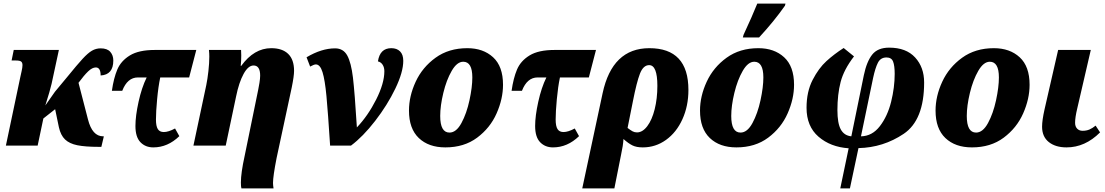

<svg xmlns="http://www.w3.org/2000/svg" viewBox="-20 -816 6194 1076"><path d="M544 -393Q544 -438 517 -438Q497 -438 474 -416Q451 -394 420 -352L473 -147Q497 -52 558 -52H562L548 7H534Q458 7 413.5 -2Q369 -11 344.5 -34.5Q320 -58 310 -103L289 -204L223 -152L191 0H13L94 -385Q96 -395 101 -416.5Q106 -438 106 -451Q106 -465 98.5 -471Q91 -477 69 -477H45L57 -536H310L269 -346Q261 -310 234 -225L288 -302L357 -385Q413 -454 443 -486.5Q473 -519 495.5 -532Q518 -545 544 -545Q581 -545 598 -525.5Q615 -506 615 -477Q615 -397 544 -393Z M739 -110Q739 -166 756.5 -245.5Q774 -325 802 -382H753Q694 -382 665 -307H607Q617 -378 637.5 -426.5Q658 -475 708 -505.5Q758 -536 847 -536H1080L1040 -382H878Q867 -330 860.5 -259.5Q854 -189 854 -146Q854 -109 864.5 -92.5Q875 -76 898 -76Q924 -76 961 -96L985 -53Q920 10 839 10Q795 10 767 -19Q739 -48 739 -110Z M1330 207Q1330 153 1351 58L1427 -313Q1430 -326 1434 -351.5Q1438 -377 1438 -392Q1438 -449 1401 -449Q1371 -449 1345 -401.5Q1319 -354 1303 -275L1245 0H1064L1136 -339Q1143 -373 1148 -418Q1153 -463 1153 -499Q1153 -516 1151 -536H1331L1332 -505Q1332 -474 1329 -447H1332Q1404 -546 1500 -546Q1562 -546 1595 -514Q1628 -482 1628 -419Q1628 -390 1615 -326L1530 70Q1510 172 1510 209Q1510 222 1513 240H1333Q1330 231 1330 207Z M1750 -455Q1740 -455 1718 -443L1698 -495Q1782 -545 1858 -545Q1904 -545 1926 -505Q1948 -465 1958 -381Q1968 -297 1980 -102Q2042 -167 2088 -258Q2134 -349 2134 -417Q2134 -438 2124.5 -453Q2115 -468 2098 -472Q2109 -546 2173 -546Q2204 -546 2222 -528Q2240 -510 2240 -475Q2240 -412 2195.5 -319.5Q2151 -227 2082.5 -138.5Q2014 -50 1947 0H1830Q1818 -187 1809.5 -277.5Q1801 -368 1787.5 -411.5Q1774 -455 1750 -455Z M2272 -196Q2272 -277 2309.5 -358Q2347 -439 2421 -492.5Q2495 -546 2599 -546Q2688 -546 2743.5 -495Q2799 -444 2799 -341Q2799 -262 2763 -180.5Q2727 -99 2654 -44.5Q2581 10 2476 10Q2382 10 2327 -42.5Q2272 -95 2272 -196ZM2627 -382Q2627 -470 2576 -470Q2541 -470 2511.5 -419Q2482 -368 2464.5 -295.5Q2447 -223 2447 -166Q2447 -73 2499 -73Q2537 -73 2566 -126.5Q2595 -180 2611 -254Q2627 -328 2627 -382Z M2979 -110Q2979 -166 2996.5 -245.5Q3014 -325 3042 -382H2993Q2934 -382 2905 -307H2847Q2857 -378 2877.5 -426.5Q2898 -475 2948 -505.5Q2998 -536 3087 -536H3320L3280 -382H3118Q3107 -330 3100.5 -259.5Q3094 -189 3094 -146Q3094 -109 3104.5 -92.5Q3115 -76 3138 -76Q3164 -76 3201 -96L3225 -53Q3160 10 3079 10Q3035 10 3007 -19Q2979 -48 2979 -110Z M3357 -293Q3411 -546 3619 -546Q3838 -546 3838 -312Q3838 -222 3804.5 -148Q3771 -74 3712.5 -32Q3654 10 3582 10Q3547 10 3524.5 -1Q3502 -12 3474 -37Q3472 0 3461 49L3423 240H3243ZM3664 -335Q3664 -451 3618 -451Q3585 -451 3566.5 -403.5Q3548 -356 3527 -249L3497 -99Q3514 -86 3525 -80Q3536 -74 3550 -74Q3581 -74 3607.5 -109Q3634 -144 3649 -204Q3664 -264 3664 -335Z M3903 -196Q3903 -277 3940.5 -358Q3978 -439 4052 -492.5Q4126 -546 4230 -546Q4319 -546 4374.5 -495Q4430 -444 4430 -341Q4430 -262 4394 -180.5Q4358 -99 4285 -44.5Q4212 10 4107 10Q4013 10 3958 -42.5Q3903 -95 3903 -196ZM4258 -382Q4258 -470 4207 -470Q4172 -470 4142.5 -419Q4113 -368 4095.5 -295.5Q4078 -223 4078 -166Q4078 -73 4130 -73Q4168 -73 4197 -126.5Q4226 -180 4242 -254Q4258 -328 4258 -382ZM4147 -621Q4195 -724 4224 -796H4382L4379 -784Q4318 -697 4234 -606H4143Z M4736 15Q4634 8 4567 -50Q4500 -108 4500 -212Q4500 -302 4534 -368Q4568 -434 4611.5 -473.5Q4655 -513 4708 -547L4766 -500Q4709 -426 4691 -356.5Q4673 -287 4673 -199Q4673 -125 4692 -90.5Q4711 -56 4751 -52L4821 -394Q4837 -471 4868 -510Q4899 -549 4963 -549Q5058 -549 5108.5 -494Q5159 -439 5159 -354Q5159 -143 5044.5 -66Q4930 11 4791 14L4743 240H4689ZM4994 -402Q4994 -448 4985 -471Q4976 -494 4948 -494Q4915 -494 4900 -464.5Q4885 -435 4873 -379L4805 -52Q4868 -53 4911 -109Q4954 -165 4974 -245.5Q4994 -326 4994 -402Z M5223 -196Q5223 -277 5260.5 -358Q5298 -439 5372 -492.5Q5446 -546 5550 -546Q5639 -546 5694.5 -495Q5750 -444 5750 -341Q5750 -262 5714 -180.5Q5678 -99 5605 -44.5Q5532 10 5427 10Q5333 10 5278 -42.5Q5223 -95 5223 -196ZM5578 -382Q5578 -470 5527 -470Q5492 -470 5462.5 -419Q5433 -368 5415.5 -295.5Q5398 -223 5398 -166Q5398 -73 5450 -73Q5488 -73 5517 -126.5Q5546 -180 5562 -254Q5578 -328 5578 -382Z M5820 -106Q5820 -142 5834 -204L5910 -536H6093L6017 -208Q6005 -158 6005 -128Q6005 -107 6016.5 -95Q6028 -83 6047 -83Q6069 -83 6086 -90.5Q6103 -98 6120 -112L6145 -74Q6061 10 5957 10Q5895 10 5857.5 -20Q5820 -50 5820 -106Z"/></svg>

Font: Noto Serif NarrowBlack
Style: Italic
Weight: 900
Width: 4
Italic angle: -12°
Designer: Monotype Design Team
Foundry: Monotype Imaging Inc.
Version: Version 1.001